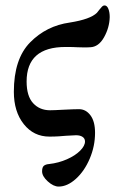

<svg xmlns="http://www.w3.org/2000/svg" viewBox="-20 -497 437 707"><path d="M135 134Q135 119 141.5 113.5Q148 108 161 107Q196 103 226.5 89.5Q257 76 275 58Q293 40 293 24Q293 13 284 7Q275 1 260 1L222 3Q212 4 196.5 5Q181 6 162 6Q104 6 67.5 -40Q31 -86 31 -159Q31 -280 91 -341Q151 -402 237 -414Q313 -426 337 -450Q341 -455 346.5 -462Q352 -469 356 -473Q360 -477 365 -477Q374 -477 379 -464.5Q384 -452 384 -434Q383 -395 363 -359.5Q343 -324 312 -323Q297 -322 285.5 -322.5Q274 -323 265 -323Q252 -324 221 -324Q78 -324 78 -197Q78 -143 102 -117Q126 -91 164 -91Q178 -91 214 -93Q254 -95 271 -95Q296 -95 313 -72.5Q330 -50 330 -8Q330 41 310.5 87Q291 133 259.5 161.5Q228 190 196 190Q177 190 156 171Q135 152 135 134Z"/></svg>

Font: EB Garamond Medium
Style: Regular
Weight: 500
Designer: Georg Duffner and Octavio Pardo
Foundry: Georg Duffner
Version: Version 1.000